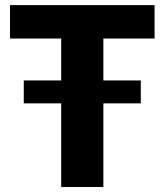

<svg xmlns="http://www.w3.org/2000/svg" viewBox="-20 -749 659 769"><path d="M599.1 -594.7H394V-426.8H543.9V-335H394V0H225.1V-335H75.2V-426.8H225.1V-594.7H20V-728.5H599.1Z"/></svg>

Font: Lato-ExtraBold
Style: Regular
Weight: 500
Designer: Lukasz Dziedzic with Adam Twardoch and Botio Nikoltchev
Foundry: tyPoland Lukasz Dziedzic
Version: ""